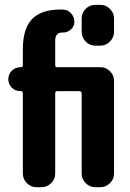

<svg xmlns="http://www.w3.org/2000/svg" viewBox="-20 -780 540 800"><path d="M398.4 -759.8Q421.9 -759.8 438.5 -742.7Q455.1 -725.6 455.1 -703.1V-647.5Q455.1 -624 438 -606.9Q420.9 -589.8 398.4 -589.8H377Q353.5 -589.8 336.9 -606.9Q320.3 -624 320.3 -647.5V-703.1Q320.3 -726.6 336.9 -743.2Q353.5 -759.8 377 -759.8ZM398.4 -500Q421.9 -500 438.5 -482.9Q455.1 -465.8 455.1 -443.4V-56.6Q455.1 -33.2 438 -16.6Q420.9 0 398.4 0H377Q353.5 0 336.9 -17.1Q320.3 -34.2 320.3 -56.6V-390.6Q320.3 -399.4 310.5 -400.4H217.8Q210 -400.4 210 -390.6V-56.6Q210 -33.2 192.9 -16.6Q175.8 0 153.3 0H131.8Q108.4 0 91.8 -17.1Q75.2 -34.2 75.2 -56.6V-391.6Q75.2 -399.4 67.4 -400.4H65.4Q43.9 -400.4 29.3 -414.6Q14.6 -428.7 14.6 -449.7Q14.6 -470.7 29.3 -485.4Q43.9 -500 65.4 -500H67.4Q75.2 -500 75.2 -507.8V-575.2Q75.2 -660.2 113.3 -700.2Q151.4 -740.2 230.5 -740.2H243.2Q262.7 -739.3 276.4 -724.1Q290 -709 290 -688.5Q290 -670.9 275.9 -657.7Q261.7 -644.5 243.2 -644.5H240.2Q210 -644.5 210 -610.4V-508.8Q210 -500 217.8 -500Z"/></svg>

Font: Rounded Mgen+ 1mn bold
Style: Bold
Weight: 700
Designer: [Source Han Sans]
Ryoko NISHIZUKA  (kana & ideographs); Paul D. Hunt (Latin, Greek & Cyrillic); Wenlong ZHANG  (bopomofo
Version: Version 1.059.20150602